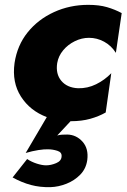

<svg xmlns="http://www.w3.org/2000/svg" viewBox="-20 -490 523 792"><path d="M216 -230Q221 -259 240.5 -282.5Q260 -306 288.5 -320Q317 -334 347 -334Q380 -334 409.5 -318Q439 -302 458 -272L482 -436Q454 -451 421.5 -460.5Q389 -470 344 -470Q268 -470 202.5 -440Q137 -410 94 -356.5Q51 -303 40 -230Q29 -150 66.5 -91.5Q104 -33 173 -7L86 141Q113 133 138.5 129Q164 125 180 126Q197 126 216.5 132Q236 138 234 156Q233 174 211.5 183Q190 192 170 192Q154 192 132 185Q110 178 92 166L32 242Q70 263 107.5 273Q145 283 188 282Q221 281 254 268Q287 255 311 230.5Q335 206 340 170Q346 123 320.5 94.5Q295 66 258 65Q248 65 236.5 65.5Q225 66 216 69L271 10H272Q317 10 352.5 0Q388 -10 416 -26L439 -188Q412 -160 376.5 -142.5Q341 -125 302 -126Q257 -128 233 -156.5Q209 -185 216 -230Z"/></svg>

Font: Jost* 800 Heavy Italic
Style: Italic
Weight: 800
Italic angle: -10°
Version: Version 3.200; ttfautohint (v0.97) -l 8 -r 50 -G 200 -x 14 -